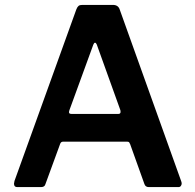

<svg xmlns="http://www.w3.org/2000/svg" viewBox="-20 -762 796 782"><path d="M37 -14Q37 -17 39 -25L291 -724Q295 -734 300 -738Q305 -742 315 -742H440Q462 -742 468 -722L718 -24Q720 -18 720 -15Q720 -9 716.5 -4.5Q713 0 707 0H586Q572 0 568 -13L510 -175Q508 -180 506 -182.5Q504 -185 498 -185H237Q228 -185 225 -176L165 -12Q162 0 147 0H50Q37 0 37 -14ZM462 -298Q471 -298 471 -306Q471 -311 470 -314L374 -581Q371 -588 367 -588Q363 -588 360 -580L263 -314Q261 -308 261 -305Q261 -298 271 -298Z"/></svg>

Font: n
Style: Regular
Weight: 600
Designer: Pablo Impallari, Rodrigo Fuenzalida
Foundry: Impallari Type
Version: Version 1.002; ttfautohint (v1.5)